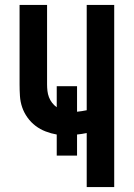

<svg xmlns="http://www.w3.org/2000/svg" viewBox="-20 -755 540 775"><path d="M330 0V-218Q320 -216 310.5 -214.5Q301 -213 291 -212V-127H209V-212Q186 -216 164 -224.5Q142 -233 123.5 -247Q105 -261 91 -280.5Q77 -300 69.5 -322Q62 -344 60.5 -367.5Q59 -391 59 -414V-735H170V-414Q170 -401 171.5 -388Q173 -375 177.5 -363Q182 -351 190 -340.5Q198 -330 209 -322V-407H291V-304Q301 -305 310.5 -306.5Q320 -308 330 -310V-735H441V0Z"/></svg>

Font: Zed Mono
Style: Bold
Weight: 700
Monospace: yes
Designer: Belleve Invis
Foundry: Belleve Invis
Version: Version 1.0.0; ttfautohint (v1.8.4)